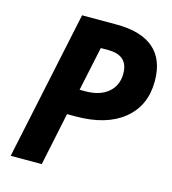

<svg xmlns="http://www.w3.org/2000/svg" viewBox="-107 -802 795 889"><g transform="rotate(15 290.5 -357.0)"><path d="M254.9 -377.9H282.2Q351.6 -377.9 391.4 -411.6Q431.2 -445.3 431.2 -502Q431.2 -589.8 335.9 -589.8H299.8ZM581.1 -505.9Q581.1 -388.2 498.3 -321Q415.5 -253.9 270 -253.9H228L174.8 0H25.9L176.8 -713.9H341.8Q460 -713.9 520.5 -661.9Q581.1 -609.9 581.1 -505.9Z"/></g></svg>

Font: Zoram GWebM
Style: Bold Italic
Weight: 700
Italic angle: -12°
Foundry: Ascender Corporation
Version: Version 1.000